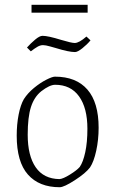

<svg xmlns="http://www.w3.org/2000/svg" viewBox="-20 -774 483 804"><path d="M50 -206Q50 -253 58 -294Q66 -335 80 -359Q96 -384 122 -405.5Q148 -427 173.5 -440Q199 -453 210 -453Q299 -453 346 -399Q393 -345 393 -239Q393 -189 383 -143Q373 -97 357 -73Q339 -49 293.5 -19.5Q248 10 230 10Q144 10 97 -43Q50 -96 50 -206ZM314 -75Q328 -95 337 -136.5Q346 -178 346 -235Q346 -322 311 -370.5Q276 -419 211 -419Q188 -419 153 -392Q123 -368 109.5 -325.5Q96 -283 96 -210Q96 -122 129.5 -73.5Q163 -25 229 -24Q244 -25 273 -43Q302 -61 314 -75ZM213 -573Q209 -574 190 -579.5Q171 -585 160 -585Q149 -585 137.5 -578.5Q126 -572 109 -559L93 -575Q108 -592 127 -608Q146 -624 158 -624Q181 -624 236 -607Q279 -594 293 -594Q311 -594 342 -621L359 -605Q345 -588 325 -572Q305 -556 294 -556Q268 -556 213 -573ZM112 -754H347V-721H112Z"/></svg>

Font: Grenze ExtraLight
Style: Regular
Weight: 275
Designer: Renata Polastri
Foundry: Omnibus-Type
Version: Version 1.002; ttfautohint (v1.8)